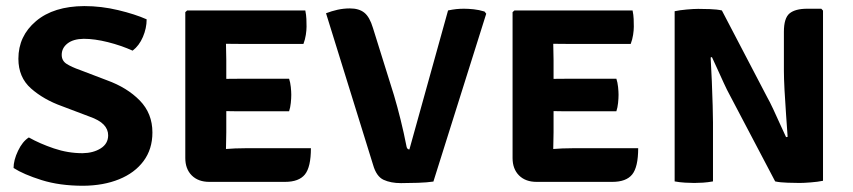

<svg xmlns="http://www.w3.org/2000/svg" viewBox="-20 -582 2738 616"><path d="M23.5 -43Q23.5 -68 37.8 -98Q52 -128 72.5 -141Q108 -121 153 -105.8Q198 -90.5 245 -90.5Q279.5 -91 303.2 -106Q327 -121 327 -148Q327 -167 312.8 -182Q298.5 -197 267 -208L178.5 -241.5Q120 -262.5 79.5 -298.2Q39 -334 39 -393.5Q39 -466.5 95.5 -514.2Q152 -562 250.5 -562.5Q305 -562.5 359.2 -549.5Q413.5 -536.5 450.5 -520Q450.5 -491.5 438.5 -463.5Q426.5 -435.5 405.5 -419.5Q369 -436 326.2 -446.8Q283.5 -457.5 248.5 -457.5Q215 -457 196.5 -442.5Q178 -428 178 -406Q178 -387 193.8 -377Q209.5 -367 236.5 -357.5L323 -324.5Q388 -301 428.5 -259.5Q469 -218 469 -157Q469 -103.5 440.5 -65.2Q412 -27 362 -6.8Q312 13.5 247 14Q171.5 14 113.5 -4.2Q55.5 -22.5 23.5 -43Z M977.5 -106.5Q977.5 -46 958.2 -22.2Q939 1.5 894.5 1.5H651.5Q616 1.5 595.2 -19.2Q574.5 -40 574.5 -75V-543L580.5 -548.5H959.5Q962.5 -534 963 -521Q963.5 -508 963.5 -496.5Q963.5 -485 961.2 -470.2Q959 -455.5 953.5 -441H765.5Q755.5 -441 739 -441.2Q722.5 -441.5 705 -441.5Q705 -428 705.5 -416.2Q706 -404.5 706 -389V-329Q742.5 -329.5 765.5 -329.5H907.5Q911.5 -317.5 913 -302.8Q914.5 -288 914.5 -278Q914.5 -266.5 913 -251.8Q911.5 -237 907.5 -225H765.5Q756 -225 739.5 -225Q723 -225 706 -225.5V-157.5Q706 -142 705.5 -130.5Q705 -119 705 -104.5V-104Q720 -105 734.5 -105.8Q749 -106.5 769.5 -106.5Z M1417.5 -548.5Q1432 -551.5 1444 -552.8Q1456 -554 1468.5 -554Q1483 -554 1499.8 -552.2Q1516.5 -550.5 1534.5 -545L1540 -538L1370.5 0.5Q1350.5 3.5 1321 4.5Q1291.5 5.5 1266.5 5.5Q1233.5 5.5 1210.5 -5.2Q1187.5 -16 1177 -53L1026 -539.5Q1044 -546.5 1063.2 -550.8Q1082.5 -555 1102.5 -555Q1132 -555 1149 -541.2Q1166 -527.5 1176.5 -492.5L1244 -276.5Q1255 -239.5 1265.2 -198.2Q1275.5 -157 1284.5 -111Q1286.5 -102.5 1293.5 -102.5Z M2027.5 -106.5Q2027.5 -46 2008.2 -22.2Q1989 1.5 1944.5 1.5H1701.5Q1666 1.5 1645.2 -19.2Q1624.5 -40 1624.5 -75V-543L1630.5 -548.5H2009.5Q2012.5 -534 2013 -521Q2013.5 -508 2013.5 -496.5Q2013.5 -485 2011.2 -470.2Q2009 -455.5 2003.5 -441H1815.5Q1805.5 -441 1789 -441.2Q1772.5 -441.5 1755 -441.5Q1755 -428 1755.5 -416.2Q1756 -404.5 1756 -389V-329Q1792.5 -329.5 1815.5 -329.5H1957.5Q1961.5 -317.5 1963 -302.8Q1964.5 -288 1964.5 -278Q1964.5 -266.5 1963 -251.8Q1961.5 -237 1957.5 -225H1815.5Q1806 -225 1789.5 -225Q1773 -225 1756 -225.5V-157.5Q1756 -142 1755.5 -130.5Q1755 -119 1755 -104.5V-104Q1770 -105 1784.5 -105.8Q1799 -106.5 1819.5 -106.5Z M2320 -279.5Q2313 -292 2302.2 -315.5Q2291.5 -339 2280.8 -362.5Q2270 -386 2264 -399L2260 -397.5Q2262 -362.5 2263.8 -320.8Q2265.5 -279 2266.5 -243Q2267.5 -207 2267.5 -189.5V0Q2251 3 2235.5 4Q2220 5 2207.5 5Q2195 5 2177.8 4Q2160.5 3 2144.5 0V-546Q2160.5 -549.5 2183.2 -551.5Q2206 -553.5 2220 -553.5Q2234 -553.5 2257.2 -552.8Q2280.5 -552 2296 -548.5L2442 -269Q2449 -257 2460.8 -231.8Q2472.5 -206.5 2484 -181Q2495.5 -155.5 2502 -142L2507 -143Q2505 -173 2502 -213.8Q2499 -254.5 2497 -293Q2495 -331.5 2495 -354.5V-480Q2495 -524 2513.2 -539Q2531.5 -554 2570 -554H2615L2620.5 -548V-2Q2604 1.5 2581.2 3.2Q2558.5 5 2545.5 5Q2531.5 5 2507 4.2Q2482.5 3.5 2467 0Z"/></svg>

Font: Signika SC SemiBold
Style: Regular
Weight: 600
Designer: Anna Giedryś
Foundry: Anna Giedryś
Version: Version 2.000; ttfautohint (v1.8.3) -l 8 -r 50 -G 200 -x 9 -